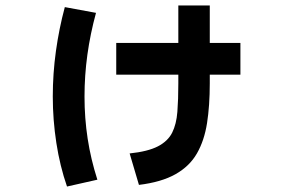

<svg xmlns="http://www.w3.org/2000/svg" viewBox="-20 -631 1040 702"><path d="M488 45 454 -70Q521 -77 557.5 -96Q594 -115 609.5 -146Q625 -177 628.5 -222Q632 -267 632 -326V-358H405V-474H632V-611H747V-474H859V-358H747V-326Q747 -245 737 -181Q727 -117 700 -70Q673 -23 621.5 6Q570 35 488 45ZM336 26 225 51Q199 -24 186 -108.5Q173 -193 173 -278Q173 -362 184.5 -444.5Q196 -527 217 -605L331 -584Q310 -507 299.5 -431Q289 -355 289 -278Q289 -199 300.5 -124Q312 -49 336 26Z"/></svg>

Font: Murecho SemiBold
Style: Regular
Weight: 600
Designer: Neil Summerour
Foundry: Positype
Version: Version 1.010; ttfautohint (v1.8.3)